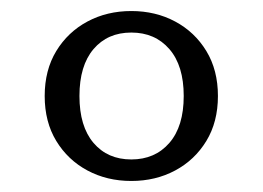

<svg xmlns="http://www.w3.org/2000/svg" viewBox="-20 -730 477 348"><path d="M218 -402Q174 -402 138.5 -421Q103 -440 82 -474.5Q61 -509 61 -556Q61 -603 82 -637.5Q103 -672 138.5 -691Q174 -710 218 -710Q262 -710 297.5 -691Q333 -672 354 -637.5Q375 -603 375 -556Q375 -509 354 -474.5Q333 -440 297.5 -421Q262 -402 218 -402ZM218 -441Q261 -441 287 -471Q313 -501 313 -556Q313 -611 287 -641Q261 -671 218 -671Q175 -671 149.5 -641Q124 -611 124 -556Q124 -501 149.5 -471Q175 -441 218 -441Z"/></svg>

Font: Hedvig Letters Serif
Style: Regular
Weight: 400
Designer: Alexander Örn & Tor Weibull
Foundry: Kanon Foundry
Version: Version 1.000